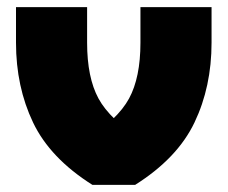

<svg xmlns="http://www.w3.org/2000/svg" viewBox="-20 -520 640 540"><path d="M240 0 380 -125Q289 -184 257 -243Q225 -302 225 -400V-500H25V-400Q25 -276 73 -175.5Q121 -75 240 0ZM360 0Q479 -75 527 -175.5Q575 -276 575 -400V-500H375V-400Q375 -302 343 -243Q311 -184 220 -125L240 0Z"/></svg>

Font: Millimetre
Style: Extrablack
Weight: 900
Designer: Jérémy Landes
Version: Version 1.0